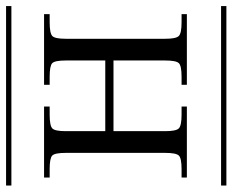

<svg xmlns="http://www.w3.org/2000/svg" viewBox="-94 -662 748 617"><g transform="rotate(-90 279.5 -354.0)"><path d="M-8.8 -708H567.9V-690.9H-8.8ZM-8.8 -17.1H567.9V0H-8.8ZM166 -516.1V-389.2H393.1V-516.1Q393.1 -551.3 384.5 -559.6Q376 -567.9 340.8 -567.9H314.9V-585.9H542V-567.9H516.1Q480.5 -567.9 471.7 -559.3Q462.9 -550.8 462.9 -516.1V-196.8Q462.9 -161.6 471.9 -152.8Q481 -144 516.1 -144H542V-127H314.9V-144H340.8Q376 -144 384.5 -152.8Q393.1 -161.6 393.1 -196.8V-362.8H166V-196.8Q166 -161.6 175 -152.8Q184.1 -144 219.2 -144H245.1V-127H17.1V-144H43.9Q79.1 -144 87.6 -152.8Q96.2 -161.6 96.2 -196.8V-516.1Q96.2 -551.3 87.6 -559.6Q79.1 -567.9 43.9 -567.9H17.1V-585.9H245.1V-567.9H219.2Q183.6 -567.9 174.8 -559.3Q166 -550.8 166 -516.1Z"/></g></svg>

Font: FoglihtenFr02
Style: Regular
Weight: 500
Version: Version 0.68